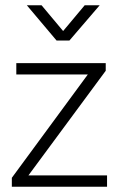

<svg xmlns="http://www.w3.org/2000/svg" viewBox="-20 -710 451 730"><path d="M382 -441 88 -43H387V0H25V-34L314 -427H42V-470H382ZM82 -690H138L220 -592L302 -690H359L244 -556H195Z"/></svg>

Font: Ek Mukta ExtraLight
Style: Regular
Weight: 275
Designer: Girish Dalvi and Yashodeep Gholap
Foundry: Ek Type
Version: Version 2.538;PS 1.002;hotconv 16.6.51;makeotf.lib2.5.65220;